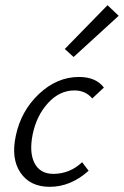

<svg xmlns="http://www.w3.org/2000/svg" viewBox="-20 -716 478 741"><path d="M264 -496 230 -527 395 -696 438 -655ZM336 -336Q310 -367 267 -367Q210 -367 165.5 -318.5Q121 -270 106 -197Q92 -127 113.5 -86Q135 -45 186 -45Q249 -45 297 -90L322 -57Q253 5 172 5Q96 5 59 -49.5Q22 -104 41 -192Q61 -288 130.5 -353.5Q200 -419 285 -419Q350 -419 381 -378Z"/></svg>

Font: EauTestInfant
Style: Italic
Weight: 400
Italic angle: -12°
Designer: Christian Thalmann (Catharsis Fonts)
Version: Version 0.001;PS 000.001;hotconv 1.0.88;makeotf.lib2.5.64775